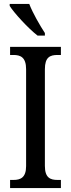

<svg xmlns="http://www.w3.org/2000/svg" viewBox="-20 -951 358 971"><path d="M170 -771H207V-784C182 -822 145 -886 128 -931H29V-921C51 -886 123 -807 170 -771ZM31 0H288V-41H271C234 -41 207 -52 207 -112V-601C207 -662 233 -673 271 -673H288V-714H31V-673H48C83 -673 112 -662 112 -601V-111C112 -52 83 -41 48 -41H31Z"/></svg>

Font: Noto Serif Devanagari Condensed
Style: Regular
Weight: 400
Width: 3
Designer: Universal Thirst, Indian Type Foundry and the Monotype Design Team
Foundry: Monotype Imaging Inc.
Version: Version 2.004